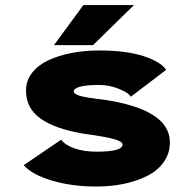

<svg xmlns="http://www.w3.org/2000/svg" viewBox="-20 -706 750 738"><path d="M187.5 -532.5 300.5 -686.5H495L337.5 -532.5ZM351 11Q256.5 11 180 -11.8Q103.5 -34.5 71 -71L215 -169Q231 -148 266.8 -135.5Q302.5 -123 351.5 -123Q451 -123 451 -150.5Q451 -162 418.8 -171.2Q386.5 -180.5 302 -192Q193 -210 136.5 -249.8Q80 -289.5 80 -358Q80 -396 103.2 -426Q126.5 -456 166.2 -474.5Q206 -493 255.8 -502.5Q305.5 -512 362 -512Q465 -512 531.8 -490.2Q598.5 -468.5 618.5 -437.5L482.5 -334Q474.5 -349.5 437.2 -364.5Q400 -379.5 360.5 -379.5Q312.5 -379.5 288 -372.8Q263.5 -366 263.5 -355Q263.5 -344 289.2 -337Q315 -330 378.5 -323Q633 -285 633 -159Q633 -117 609.8 -83.8Q586.5 -50.5 546.5 -30.2Q506.5 -10 456.8 0.5Q407 11 351 11Z"/></svg>

Font: League Mono ExtraBold
Style: Regular
Weight: 800
Width: 6
Designer: Tyler Finck
Foundry: The League of Moveable Type / Tyler Finck
Version: Version 2.210